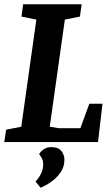

<svg xmlns="http://www.w3.org/2000/svg" viewBox="-33 -668 507 903"><path d="M-4 -58 67 -72 138 -576 68 -590 76 -648H351L343 -590L272 -576L201 -72L244 -65H345L387 -180H449L428 0H-13ZM134 186Q134 186 143 175.5Q152 165 161 146.5Q170 128 170 105Q170 84 160.5 70.5Q151 57 151 57Q158 44 173 34Q188 24 208 24Q242 24 256 42.5Q270 61 270 83Q270 116 253 141Q236 166 214 182.5Q192 199 175 207Q158 215 158 215Z"/></svg>

Font: Faustina VF Beta
Style: Italic
Weight: 400
Italic angle: -8°
Designer: Alfonso Garcia
Foundry: Omnibus-Type
Version: Version 1.006